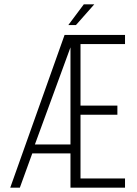

<svg xmlns="http://www.w3.org/2000/svg" viewBox="-20 -860 629 880"><path d="M364 -840H412L328 -745H293ZM349 -376H518V-334H349V-42H553V0H303V-157H128L71 0H27L276 -700H553V-658H349ZM303 -643 140 -198H303Z"/></svg>

Font: Bebas Neue Book
Style: Regular
Weight: 400
Designer: Ryoichi Tsunekawa
Foundry: Ryoichi Tsunekawa
Version: Version 001.003